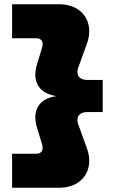

<svg xmlns="http://www.w3.org/2000/svg" viewBox="-20 -770 533 903"><path d="M37 -590H151C175 -590 186 -573 178 -546L155 -471C127 -383 167 -329 246 -318C167 -308 127 -254 155 -166L178 -91C186 -64 175 -47 151 -47H37V113H259C369 113 425 26 389 -72L348 -185C336 -220 353 -243 390 -243H463V-394H390C353 -394 336 -417 348 -452L389 -565C425 -663 369 -750 259 -750H37Z"/></svg>

Font: Bounded ExtBd
Style: Regular
Weight: 800
Designer: Vlad Churkin
Version: Version 3.0